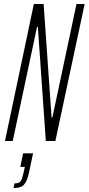

<svg xmlns="http://www.w3.org/2000/svg" viewBox="-20 -708 445 964"><path d="M5 0 150 -688H199L239 -118H243L364 -688H405L258 0H210L170 -573H166L44 0ZM48 236 53 213Q68 213 76.5 208Q85 203 90 189Q95 175 100 151L105 130H82L96 62H146L127 152Q122 177 115.5 193Q109 209 101 218.5Q93 228 80 232Q67 236 48 236Z"/></svg>

Font: Saira UltraCondensed ExtraLight
Style: Italic
Weight: 250
Width: 1
Italic angle: -12°
Designer: Hector Gatti with collaboration of the Omnibus-Type team
Foundry: Omnibus-Type
Version: Version 1.101